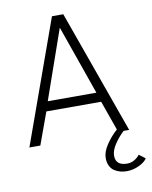

<svg xmlns="http://www.w3.org/2000/svg" viewBox="-94 -730 799 1011"><g transform="rotate(-10 305.5 -224.0)"><path d="M501.5 212Q484 212 468.2 208Q452.5 204 437.2 194.8Q422 185.5 412.8 167.5Q403.5 149.5 403.5 125Q403.5 92 428.8 54.2Q454 16.5 487.5 -13.5L431.5 -171.5H138.5L76 0H17.5L254.5 -660H315L551 0H521.5Q493.5 25.5 471.2 59Q449 92.5 449 120.5Q449 173 511 173Q532 173 549.8 162.2Q567.5 151.5 577.5 137.5L611 162.5Q599 182 567.2 197Q535.5 212 501.5 212ZM155 -223H415L285.5 -591.5H284Z"/></g></svg>

Font: League Spartan Light
Style: Regular
Weight: 277
Foundry: The League of Moveable Type
Version: Version 2.002